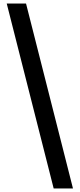

<svg xmlns="http://www.w3.org/2000/svg" viewBox="-20 -871 450 1084"><path d="M283 193 18 -851H127L392 193Z"/></svg>

Font: Noto Sans Tamil UI SemiCondensed SemiBold
Style: Regular
Weight: 600
Width: 4
Designer: Jelle Bosma - Monotype Design Team
Foundry: Monotype Imaging Inc.
Version: Version 2.004; ttfautohint (v1.8.4.7-5d5b)